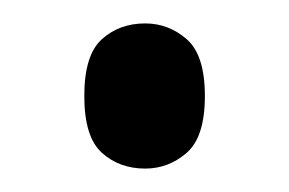

<svg xmlns="http://www.w3.org/2000/svg" viewBox="-20 -137 247 164"><path d="M104 7Q82 7 67 -6.5Q52 -20 52 -55Q52 -90 67 -103.5Q82 -117 104 -117Q124 -117 139.5 -103.5Q155 -90 155 -55Q155 -20 139.5 -6.5Q124 7 104 7Z"/></svg>

Font: Noto Serif Lao ExtraCondensed
Style: Regular
Weight: 400
Width: 2
Designer: Monotype Design Team
Foundry: Monotype Imaging Inc.
Version: Version 2.003; ttfautohint (v1.8.4.7-5d5b)